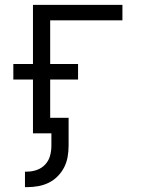

<svg xmlns="http://www.w3.org/2000/svg" viewBox="-20 -550 590 792"><path d="M83 222V158H91Q112 158 132 151Q152 144 166.5 128.5Q181 113 186.5 92.5Q192 72 192 51V0H116V-222H35V-286H116V-530H485V-466H187V-286H302V-222H187V-64H263V51Q263 74 259 97Q255 120 244.5 140.5Q234 161 217.5 177.5Q201 194 180.5 204Q160 214 137 218Q114 222 91 222Z"/></svg>

Font: Lode
Style: Regular
Weight: 400
Monospace: yes
Designer: Belleve Invis
Foundry: Belleve Invis
Version: Version 29.2.0; ttfautohint (v1.8.3)